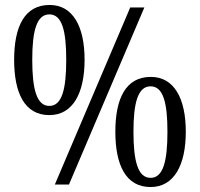

<svg xmlns="http://www.w3.org/2000/svg" viewBox="-20 -744 806 774"><path d="M179 -280C274 -280 321 -369 321 -503C321 -637 274 -724 180 -724C79 -724 37 -637 37 -503C37 -369 79 -280 179 -280ZM201 0H258L562 -714H505ZM179 -317C128 -317 110 -384 110 -503C110 -620 128 -686 179 -686C230 -686 247 -620 247 -503C247 -385 230 -317 179 -317ZM587 10C682 10 729 -79 729 -213C729 -347 682 -434 588 -434C487 -434 445 -347 445 -213C445 -79 487 10 587 10ZM587 -27C536 -27 518 -94 518 -213C518 -330 536 -396 587 -396C638 -396 655 -330 655 -213C655 -95 638 -27 587 -27Z"/></svg>

Font: Noto Serif Bengali Condensed
Style: Regular
Weight: 400
Width: 3
Designer: Juan Bruce, Universal Thirst, Indian Type Foundry and the Monotype Design Team.
Foundry: Monotype Imaging Inc.
Version: Version 2.003